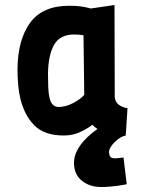

<svg xmlns="http://www.w3.org/2000/svg" viewBox="-20 -532 568 768"><path d="M439 -143Q441 -124 454.5 -113.5Q468 -103 490 -99L483 10Q472 12 460.5 19Q449 26 439 36Q429 46 422.5 56.5Q416 67 416 76Q416 86 420.5 93.5Q425 101 436 101Q438 101 444.5 101Q451 101 458 100Q466 99 474 98L487 205Q470 208 452 211Q437 213 419 214.5Q401 216 385 216Q338 216 307 190.5Q276 165 276 120Q276 95 287 73Q298 51 313.5 33.5Q329 16 345 3Q361 -10 370 -16Q364 -20 359 -24Q354 -28 350 -33Q329 -17 300 -3.5Q271 10 235 10Q159 10 118.5 -29.5Q78 -69 61 -139Q55 -165 52.5 -195Q50 -225 50 -255Q51 -373 100.5 -441Q150 -509 257 -509Q286 -509 306 -506Q326 -503 343 -498L438 -512ZM215 -104Q229 -104 244.5 -108.5Q260 -113 274 -120.5Q288 -128 299.5 -136.5Q311 -145 317 -153L314 -391Q296 -394 276 -394Q220 -394 196.5 -353Q173 -312 172 -237Q172 -207 173 -182.5Q174 -158 178 -141Q186 -104 215 -104Z"/></svg>

Font: Panefresco 999wt
Style: Regular
Weight: 900
Version: Version 1.001